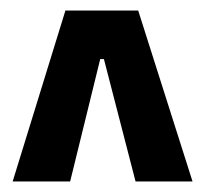

<svg xmlns="http://www.w3.org/2000/svg" viewBox="-20 -676 388 364"><path d="M4 -332 104 -656H242L345 -332H237L177 -564H170L113 -332Z"/></svg>

Font: Bricolage Grotesque 96pt Condensed Medium
Style: Regular
Weight: 500
Width: 3
Designer: Mathieu Triay
Foundry: Atelier Triay
Version: Version 1.001; ttfautohint (v1.8.4.7-5d5b);gftools[0.9.33.de